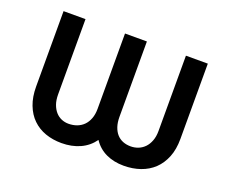

<svg xmlns="http://www.w3.org/2000/svg" viewBox="-96 -695 1016 855"><g transform="rotate(20 412.5 -267.5)"><path d="M71.4 -188.6V-545.5H175.4V-188.6Q175.4 -161.9 182.5 -142Q189.6 -122.2 201.5 -108.7Q213.4 -95.2 229.4 -88.4Q245.4 -81.7 263.1 -81.7Q284.1 -81.7 302.4 -88.4Q320.7 -95.2 334 -108.5Q347.3 -121.8 354.9 -141.9Q362.6 -161.9 362.6 -188.6V-545.5H466.3V-188.6Q466.3 -161.9 473 -141.9Q479.8 -121.8 491.7 -108.5Q503.6 -95.2 520.4 -88.4Q537.3 -81.7 557.5 -81.7Q576.3 -81.7 593.4 -88.4Q610.4 -95.2 623.2 -108.5Q636 -121.8 643.6 -141.9Q651.3 -161.9 651.3 -188.6V-545.5H755V-188.6Q755 -139.2 740.1 -102.1Q725.1 -65 698.9 -40.1Q672.6 -15.3 636.4 -2.7Q600.1 9.9 557.5 9.9Q510.7 9.9 473.7 -7.5Q436.8 -24.9 413.7 -59.7Q388.8 -24.9 350.1 -7.5Q311.4 9.9 263.1 9.9Q221.6 9.9 186.4 -2.5Q151.3 -14.9 125.7 -39.8Q100.1 -64.6 85.8 -101.9Q71.4 -139.2 71.4 -188.6Z"/></g></svg>

Font: Cannonade Med
Style: Regular
Weight: 500
Designer: Rasmus Andersson
Foundry: rsms
Version: Version 3.012;git-f93a4a705